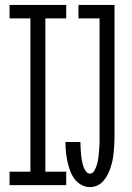

<svg xmlns="http://www.w3.org/2000/svg" viewBox="-20 -755 540 783"><path d="M19 0V-55H104V-680H19V-735H250V-680H165V-55H250V0ZM347 8Q328 8 311 -1.5Q294 -11 283 -26.5Q272 -42 265.5 -60Q259 -78 255 -96.5Q251 -115 249 -134Q247 -153 247 -172V-176H308V-173Q308 -165 308.5 -156Q309 -147 309.5 -138.5Q310 -130 311 -121Q312 -112 313.5 -103.5Q315 -95 317 -86.5Q319 -78 322.5 -70Q326 -62 332 -54.5Q338 -47 347 -47Q357 -47 363 -56.5Q369 -66 372.5 -75.5Q376 -85 378 -94.5Q380 -104 381.5 -114Q383 -124 383.5 -134.5Q384 -145 385 -155Q386 -165 386 -175Q386 -185 386 -195V-680H300V-735H447V-195Q447 -179 446 -163.5Q445 -148 443.5 -132.5Q442 -117 439 -102Q436 -87 431 -72Q426 -57 419 -43Q412 -29 401.5 -17Q391 -5 377 1.5Q363 8 347 8Z"/></svg>

Font: Iosevka Term Curly Light
Style: Regular
Weight: 300
Designer: Belleve Invis
Foundry: Belleve Invis
Version: Version 32.3.0